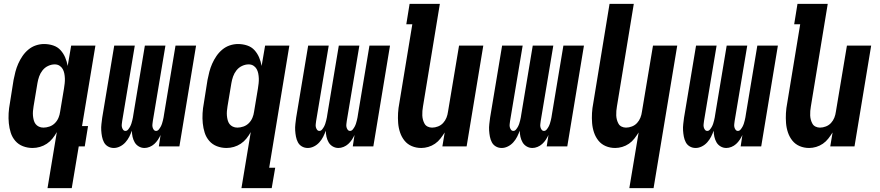

<svg xmlns="http://www.w3.org/2000/svg" viewBox="-20 -755 4540 990"><path d="M204 -97Q219 -97 235 -102.5Q251 -108 263 -120Q275 -132 281.5 -147.5Q288 -163 290 -179L310 -299Q312 -312 313.5 -325Q315 -338 314.5 -351Q314 -364 311.5 -376.5Q309 -389 303 -399.5Q297 -410 286.5 -416.5Q276 -423 262 -423Q245 -423 228 -415Q211 -407 199.5 -392.5Q188 -378 182 -361Q176 -344 173 -326L153 -206Q151 -194 150 -182Q149 -170 150 -158.5Q151 -147 154 -135.5Q157 -124 163.5 -115.5Q170 -107 180.5 -102Q191 -97 204 -97ZM225 215 273 -74Q263 -56 250.5 -40.5Q238 -25 221.5 -14Q205 -3 186 2.5Q167 8 148 8Q122 8 98.5 -1Q75 -10 59 -28.5Q43 -47 35.5 -70.5Q28 -94 25.5 -119.5Q23 -145 24.5 -171Q26 -197 31 -223L50 -343Q54 -364 59.5 -385Q65 -406 74 -426.5Q83 -447 96 -466Q109 -485 126.5 -499.5Q144 -514 165 -521Q186 -528 207 -528Q232 -528 254.5 -520.5Q277 -513 292 -496.5Q307 -480 316 -459Q325 -438 329 -415L347 -520H472L403 -105H434L417 0H386L350 215Z M567 8Q550 8 536.5 0Q523 -8 516 -21.5Q509 -35 506 -50.5Q503 -66 502 -82.5Q501 -99 503 -115.5Q505 -132 507 -148L569 -520H675L610 -131Q609 -123 608 -115Q607 -107 608.5 -100Q610 -93 614.5 -86.5Q619 -80 627 -80Q635 -80 641 -87.5Q647 -95 651 -102.5Q655 -110 657.5 -118Q660 -126 662 -134Q664 -142 665.5 -150Q667 -158 668 -166L727 -520H833L768 -131Q767 -123 766 -115Q765 -107 766.5 -100Q768 -93 772.5 -86.5Q777 -80 785 -80Q793 -80 799 -87.5Q805 -95 809 -102.5Q813 -110 815.5 -118Q818 -126 820 -134Q822 -142 823.5 -150Q825 -158 826 -166L885 -520H991L905 0H799L808 -59Q802 -46 794 -34Q786 -22 775.5 -12.5Q765 -3 751.5 2.5Q738 8 725 8Q709 8 695.5 0Q682 -8 674.5 -21Q667 -34 663.5 -49.5Q660 -65 660 -81Q654 -65 646.5 -50Q639 -35 627 -21.5Q615 -8 599 0Q583 8 567 8Z M1204 -97Q1219 -97 1235 -102.5Q1251 -108 1263 -120Q1275 -132 1281.5 -147.5Q1288 -163 1290 -179L1310 -299Q1312 -312 1313.5 -325Q1315 -338 1314.5 -351Q1314 -364 1311.5 -376.5Q1309 -389 1303 -399.5Q1297 -410 1286.5 -416.5Q1276 -423 1262 -423Q1245 -423 1228 -415Q1211 -407 1199.5 -392.5Q1188 -378 1182 -361Q1176 -344 1173 -326L1153 -206Q1151 -194 1150 -182Q1149 -170 1150 -158.5Q1151 -147 1154 -135.5Q1157 -124 1163.5 -115.5Q1170 -107 1180.5 -102Q1191 -97 1204 -97ZM1225 215 1273 -74Q1263 -56 1250.5 -40.5Q1238 -25 1221.5 -14Q1205 -3 1186 2.5Q1167 8 1148 8Q1122 8 1098.5 -1Q1075 -10 1059 -28.5Q1043 -47 1035.5 -70.5Q1028 -94 1025.5 -119.5Q1023 -145 1024.5 -171Q1026 -197 1031 -223L1050 -343Q1054 -364 1059.5 -385Q1065 -406 1074 -426.5Q1083 -447 1096 -466Q1109 -485 1126.5 -499.5Q1144 -514 1165 -521Q1186 -528 1207 -528Q1232 -528 1254.5 -520.5Q1277 -513 1292 -496.5Q1307 -480 1316 -459Q1325 -438 1329 -415L1347 -520H1472L1368 110H1399L1381 215Z M1567 8Q1550 8 1536.5 0Q1523 -8 1516 -21.5Q1509 -35 1506 -50.5Q1503 -66 1502 -82.5Q1501 -99 1503 -115.5Q1505 -132 1507 -148L1569 -520H1675L1610 -131Q1609 -123 1608 -115Q1607 -107 1608.5 -100Q1610 -93 1614.5 -86.5Q1619 -80 1627 -80Q1635 -80 1641 -87.5Q1647 -95 1651 -102.5Q1655 -110 1657.5 -118Q1660 -126 1662 -134Q1664 -142 1665.5 -150Q1667 -158 1668 -166L1727 -520H1833L1768 -131Q1767 -123 1766 -115Q1765 -107 1766.5 -100Q1768 -93 1772.5 -86.5Q1777 -80 1785 -80Q1793 -80 1799 -87.5Q1805 -95 1809 -102.5Q1813 -110 1815.5 -118Q1818 -126 1820 -134Q1822 -142 1823.5 -150Q1825 -158 1826 -166L1885 -520H1991L1905 0H1799L1808 -59Q1802 -46 1794 -34Q1786 -22 1775.5 -12.5Q1765 -3 1751.5 2.5Q1738 8 1725 8Q1709 8 1695.5 0Q1682 -8 1674.5 -21Q1667 -34 1663.5 -49.5Q1660 -65 1660 -81Q1654 -65 1646.5 -50Q1639 -35 1627 -21.5Q1615 -8 1599 0Q1583 8 1567 8Z M2152 8Q2126 8 2103.5 -1.5Q2081 -11 2066 -29.5Q2051 -48 2043 -71.5Q2035 -95 2033 -120.5Q2031 -146 2032.5 -172Q2034 -198 2039 -223L2106 -630H2075L2092 -735H2248L2161 -206Q2159 -195 2158 -183Q2157 -171 2157.5 -159.5Q2158 -148 2161 -137Q2164 -126 2169.5 -116.5Q2175 -107 2185.5 -102Q2196 -97 2208 -97Q2223 -97 2238.5 -103Q2254 -109 2265 -121Q2276 -133 2282 -148Q2288 -163 2290 -179L2347 -520H2472L2386 0H2261L2273 -72Q2263 -56 2251 -40.5Q2239 -25 2223 -14Q2207 -3 2188.5 2.5Q2170 8 2152 8Z M2567 8Q2550 8 2536.5 0Q2523 -8 2516 -21.5Q2509 -35 2506 -50.5Q2503 -66 2502 -82.5Q2501 -99 2503 -115.5Q2505 -132 2507 -148L2569 -520H2675L2610 -131Q2609 -123 2608 -115Q2607 -107 2608.5 -100Q2610 -93 2614.5 -86.5Q2619 -80 2627 -80Q2635 -80 2641 -87.5Q2647 -95 2651 -102.5Q2655 -110 2657.5 -118Q2660 -126 2662 -134Q2664 -142 2665.5 -150Q2667 -158 2668 -166L2727 -520H2833L2768 -131Q2767 -123 2766 -115Q2765 -107 2766.5 -100Q2768 -93 2772.5 -86.5Q2777 -80 2785 -80Q2793 -80 2799 -87.5Q2805 -95 2809 -102.5Q2813 -110 2815.5 -118Q2818 -126 2820 -134Q2822 -142 2823.5 -150Q2825 -158 2826 -166L2885 -520H2991L2905 0H2799L2808 -59Q2802 -46 2794 -34Q2786 -22 2775.5 -12.5Q2765 -3 2751.5 2.5Q2738 8 2725 8Q2709 8 2695.5 0Q2682 -8 2674.5 -21Q2667 -34 2663.5 -49.5Q2660 -65 2660 -81Q2654 -65 2646.5 -50Q2639 -35 2627 -21.5Q2615 -8 2599 0Q2583 8 2567 8Z M3225 215 3273 -72Q3263 -56 3251 -40.5Q3239 -25 3223 -14Q3207 -3 3188.5 2.5Q3170 8 3152 8Q3126 8 3103.5 -1.5Q3081 -11 3066 -29.5Q3051 -48 3043 -71.5Q3035 -95 3033 -120.5Q3031 -146 3032.5 -172Q3034 -198 3039 -223L3123 -735H3248L3161 -206Q3159 -195 3158 -183Q3157 -171 3157.5 -159.5Q3158 -148 3161 -137Q3164 -126 3169.5 -116.5Q3175 -107 3185.5 -102Q3196 -97 3208 -97Q3223 -97 3238.5 -103Q3254 -109 3265 -121Q3276 -133 3282 -148Q3288 -163 3290 -179L3347 -520H3472L3350 215Z M3567 8Q3550 8 3536.5 0Q3523 -8 3516 -21.5Q3509 -35 3506 -50.5Q3503 -66 3502 -82.5Q3501 -99 3503 -115.5Q3505 -132 3507 -148L3569 -520H3675L3610 -131Q3609 -123 3608 -115Q3607 -107 3608.5 -100Q3610 -93 3614.5 -86.5Q3619 -80 3627 -80Q3635 -80 3641 -87.5Q3647 -95 3651 -102.5Q3655 -110 3657.5 -118Q3660 -126 3662 -134Q3664 -142 3665.5 -150Q3667 -158 3668 -166L3727 -520H3833L3768 -131Q3767 -123 3766 -115Q3765 -107 3766.5 -100Q3768 -93 3772.5 -86.5Q3777 -80 3785 -80Q3793 -80 3799 -87.5Q3805 -95 3809 -102.5Q3813 -110 3815.5 -118Q3818 -126 3820 -134Q3822 -142 3823.5 -150Q3825 -158 3826 -166L3885 -520H3991L3905 0H3799L3808 -59Q3802 -46 3794 -34Q3786 -22 3775.5 -12.5Q3765 -3 3751.5 2.5Q3738 8 3725 8Q3709 8 3695.5 0Q3682 -8 3674.5 -21Q3667 -34 3663.5 -49.5Q3660 -65 3660 -81Q3654 -65 3646.5 -50Q3639 -35 3627 -21.5Q3615 -8 3599 0Q3583 8 3567 8Z M4152 8Q4126 8 4103.5 -1.5Q4081 -11 4066 -29.5Q4051 -48 4043 -71.5Q4035 -95 4033 -120.5Q4031 -146 4032.5 -172Q4034 -198 4039 -223L4106 -630H4075L4092 -735H4248L4161 -206Q4159 -195 4158 -183Q4157 -171 4157.5 -159.5Q4158 -148 4161 -137Q4164 -126 4169.5 -116.5Q4175 -107 4185.5 -102Q4196 -97 4208 -97Q4223 -97 4238.5 -103Q4254 -109 4265 -121Q4276 -133 4282 -148Q4288 -163 4290 -179L4347 -520H4472L4386 0H4261L4273 -72Q4263 -56 4251 -40.5Q4239 -25 4223 -14Q4207 -3 4188.5 2.5Q4170 8 4152 8Z"/></svg>

Font: Iosevka Extrabold Oblique
Style: Regular
Weight: 800
Italic angle: -9°
Monospace: yes
Designer: Belleve Invis
Foundry: Belleve Invis
Version: Version 32.5.0; ttfautohint (v1.8.4)